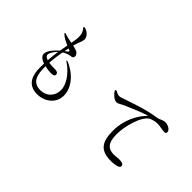

<svg xmlns="http://www.w3.org/2000/svg" viewBox="-47 -1440 2094 2094"><g transform="rotate(45 1000.0 -393.0)"><path d="M521 -438C517 -440 509 -443 504 -443C501 -443 499 -442 499 -440C499 -437 502 -433 511 -427C610 -361 685 -258 685 -170C685 -69 613 -8 526 -8C401 -8 381 -106 381 -223V-233C420 -224 459 -221 477 -221C492 -221 528 -221 528 -249C528 -280 498 -284 468 -284C450 -284 422 -284 393 -288L383 -289C387 -352 396 -415 406 -471C436 -490 470 -504 508 -507C521 -508 534 -520 534 -536C534 -552 524 -577 496 -588C478 -595 457 -601 435 -606C443 -635 451 -658 459 -678C469 -704 476 -723 476 -741C476 -765 463 -789 440 -808C421 -824 397 -834 383 -834C376 -834 372 -832 372 -827C372 -824 374 -821 378 -817C387 -808 393 -800 402 -779C410 -760 413 -741 413 -718C413 -688 408 -654 400 -613C360 -621 321 -628 293 -638C287 -640 282 -642 279 -642C274 -642 273 -638 273 -636C273 -632 276 -630 283 -623C303 -603 347 -579 390 -561C384 -532 378 -500 372 -465C328 -426 271 -367 271 -317C271 -280 307 -256 349 -242C348 -221 348 -200 348 -178C348 -61 386 48 532 48C644 48 750 -26 750 -149C750 -259 668 -373 521 -438ZM424 -547C438 -542 449 -539 449 -532C449 -524 430 -510 411 -496C415 -514 418 -532 422 -548C423 -548 423 -547 424 -547ZM307 -338C307 -362 330 -405 368 -441C362 -398 356 -350 352 -297C326 -305 307 -317 307 -338Z M1737 -726C1698 -726 1675 -701 1636 -696C1474 -676 1232 -581 1197 -573C1191 -572 1185 -571 1180 -571C1154 -571 1134 -585 1126 -589C1121 -592 1117 -593 1113 -593C1107 -593 1103 -588 1103 -583C1103 -579 1105 -575 1108 -571C1123 -548 1167 -502 1205 -502C1233 -502 1259 -526 1293 -540C1376 -575 1495 -628 1547 -639L1555 -641C1470 -560 1398 -419 1398 -259C1398 -88 1448 -6 1616 -6C1641 -6 1738 -8 1738 -49C1738 -76 1707 -84 1666 -84C1642 -84 1606 -78 1592 -78C1503 -78 1453 -120 1453 -260C1453 -373 1506 -588 1594 -634C1602 -638 1645 -655 1691 -655C1725 -655 1775 -641 1807 -641C1819 -641 1830 -648 1830 -663C1830 -699 1780 -726 1737 -726Z"/></g></svg>

Font: Shippori Mincho OTF
Style: Regular
Weight: 400
Designer: FONTDASU
Foundry: FONTDASU / Google Inc. / but / Adobe
Version: Version 3.300;hotconv 1.0.109;makeotfexe 2.5.65596